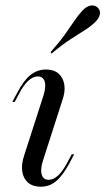

<svg xmlns="http://www.w3.org/2000/svg" viewBox="-20 -685 393 716"><path d="M131.5 11.3Q102.4 11.3 84.7 -4Q66.9 -19.4 62.9 -45.6Q58.9 -71.8 70.2 -105.6L141.9 -328.2Q152.4 -360.5 146.8 -380.2Q141.1 -400 121 -400Q103.2 -400 85.5 -383.9Q67.7 -367.7 50.8 -334.7L34.7 -304.8H25.8L44.4 -339.5Q68.5 -385.5 94 -405.6Q119.4 -425.8 151.6 -425.8Q180.6 -425.8 198 -410.9Q215.3 -396 219.8 -369.8Q224.2 -343.5 212.1 -309.7L140.3 -86.3Q129.8 -54 135.5 -34.3Q141.1 -14.5 161.3 -14.5Q197.6 -14.5 231.5 -79.8L247.6 -109.7H256.5L238.7 -75.8Q213.7 -29.8 189.1 -9.3Q164.5 11.3 131.5 11.3ZM172.6 -485.5 168.5 -490.3Q202.4 -529 222.6 -557.3Q242.7 -585.5 257.3 -607.3Q271.8 -629 287.9 -646Q304 -662.9 319.8 -664.5Q335.5 -666.1 345.2 -655.6Q354.8 -646 352.4 -631.5Q350 -616.9 333.1 -600.8Q316.9 -585.5 294.4 -571.4Q271.8 -557.3 241.9 -537.9Q212.1 -518.5 172.6 -485.5Z"/></svg>

Font: Playfair 144pt
Style: Italic
Weight: 400
Italic angle: -15.6°
Designer: Claus Eggers Sørensen
Foundry: Claus Eggers Sørensen
Version: Version 2.001;gftools[0.9.30]